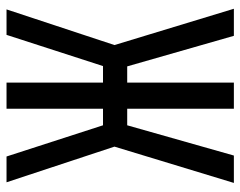

<svg xmlns="http://www.w3.org/2000/svg" viewBox="-96 -658 754 603"><g transform="rotate(-90 281.5 -357.0)"><path d="M8 0 122 -375 10 -714H91L189 -411H241V-714H323V-411H375L473 -714H553L441 -375L555 0H470L374 -335H323V0H241V-335H189L94 0Z"/></g></svg>

Font: Noto Sans Mono SemiCondensed
Style: Regular
Weight: 400
Width: 4
Designer: Monotype Design Team
Foundry: Monotype Imaging Inc.
Version: Version 2.014